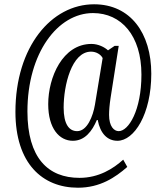

<svg xmlns="http://www.w3.org/2000/svg" viewBox="-20 -734 768 896"><path d="M344 142C447 142 518 94 574 45L555 11C509 53 441 96 351 96C204 96 108 3 108 -214C108 -486 249 -673 414 -673C546 -673 640 -568 640 -386C640 -219 580 -122 534 -122C512 -122 489 -144 489 -198C489 -217 491 -245 496 -277L534 -520H515L484 -499C468 -514 438 -529 407 -529C272 -529 205 -373 205 -248C205 -134 257 -77 320 -77C376 -77 410 -122 432 -174H436C448 -110 482 -77 528 -77C606 -77 686 -201 686 -390C686 -579 589 -714 419 -714C220 -714 52 -516 52 -212C52 28 177 142 344 142ZM340 -122C302 -122 277 -155 277 -232C277 -335 314 -493 405 -493C430 -493 451 -479 459 -463L423 -245C414 -192 387 -122 340 -122Z"/></svg>

Font: Noto Serif Georgian ExtraCondensed
Style: Regular
Weight: 400
Width: 2
Designer: Monotype Design Team, Akaki Razmadze
Foundry: Google LLC
Version: Version 2.003